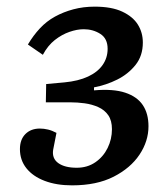

<svg xmlns="http://www.w3.org/2000/svg" viewBox="-20 -544 502 578"><path d="M197 14Q150 14 114.5 0.5Q79 -13 59.5 -37.5Q40 -62 40 -95Q40 -124 56.5 -140.5Q73 -157 100 -157Q112 -157 124.5 -154Q137 -151 150 -144L140 -93Q136 -67 155.5 -53Q175 -39 211 -39Q243 -39 267 -55.5Q291 -72 304 -98.5Q317 -125 317 -155Q317 -181 306 -197Q295 -213 276 -221.5Q257 -230 235 -233Q213 -236 191 -236H118L119 -291L174 -296Q216 -300 245 -313.5Q274 -327 289 -348.5Q304 -370 304 -397Q304 -428 282 -442Q260 -456 232 -456Q212 -456 189 -448Q166 -440 145 -423.5Q124 -407 109 -379L64 -410Q80 -437 100 -458.5Q120 -480 145.5 -494Q171 -508 201 -516Q231 -524 265 -524Q316 -524 348 -509Q380 -494 395 -470Q410 -446 410 -416Q410 -376 388 -348.5Q366 -321 333 -304.5Q300 -288 263 -281V-272Q321 -277 357 -265Q393 -253 410 -227.5Q427 -202 427 -164Q427 -119 400 -78.5Q373 -38 322 -12Q271 14 197 14Z"/></svg>

Font: Literata 18pt Medium
Style: Italic
Weight: 500
Italic angle: -2°
Designer: Latin by Veronika Burian and Jose Scaglione. Greek by Irene Vlachou. Cyrillic by Vera Evstafieva
Foundry: TypeTogether
Version: Version 3.103;gftools[0.9.29]